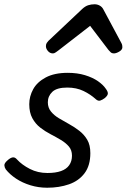

<svg xmlns="http://www.w3.org/2000/svg" viewBox="-24 -860 593 899"><path d="M197 19Q156 19 118.5 7.5Q81 -4 51.5 -23.5Q22 -43 3 -67Q-3 -76 -3.5 -86Q-4 -96 11 -109Q24 -121 35 -123Q46 -125 56 -113Q79 -88 116 -69Q153 -50 198 -50Q236 -50 261.5 -59Q287 -68 300 -86.5Q313 -105 313 -131Q313 -157 298.5 -174Q284 -191 261.5 -204.5Q239 -218 213 -231.5Q187 -245 164.5 -262.5Q142 -280 127.5 -306.5Q113 -333 113 -372Q113 -409 131.5 -442.5Q150 -476 190.5 -497.5Q231 -519 293 -519Q338 -519 374 -508Q410 -497 434.5 -480Q459 -463 471 -445Q481 -432 481 -422.5Q481 -413 467 -401Q455 -392 445 -389Q435 -386 424 -396Q400 -418 367 -434Q334 -450 291 -450Q242 -450 221 -430Q200 -410 200 -381Q200 -356 214.5 -338Q229 -320 251.5 -306.5Q274 -293 299.5 -279Q325 -265 347.5 -247.5Q370 -230 384.5 -205.5Q399 -181 399 -143Q399 -85 372 -49Q345 -13 299 3Q253 19 197 19ZM223 -610Q210 -610 200.5 -621Q191 -632 191 -644Q191 -653 195 -659Q199 -665 203 -669L361 -818Q375 -831 389 -835.5Q403 -840 419 -840Q432 -840 443.5 -833.5Q455 -827 461 -814L543 -661Q547 -654 548 -649Q549 -644 549 -639Q549 -627 534.5 -618.5Q520 -610 510 -610Q500 -610 494.5 -615Q489 -620 484 -626L398 -739L251 -625Q245 -621 238 -615.5Q231 -610 223 -610Z"/></svg>

Font: Playwrite DK Uloopet
Style: Regular
Weight: 400
Designer: Veronika Burian, José Scaglione
Foundry: TypeTogether
Version: Version 1.002